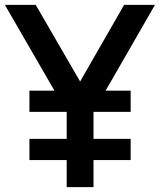

<svg xmlns="http://www.w3.org/2000/svg" viewBox="-20 -770 658 790"><path d="M617.7 -750 414.6 -397H517.6V-309.6H364.7V-198.7H517.6V-111.3H364.7V0H254.4V-111.3H101.1V-198.7H254.4V-309.6H101.1V-397H204.1L0 -750H127L309.6 -434.6L490.7 -750Z"/></svg>

Font: Manrope3 Semibold
Style: Regular
Weight: 600
Width: 4
Designer: Mikhail Sharanda
Foundry: Mikhail Sharanda
Version: Version 3.000;PS 003.000;hotconv 1.0.88;makeotf.lib2.5.64775